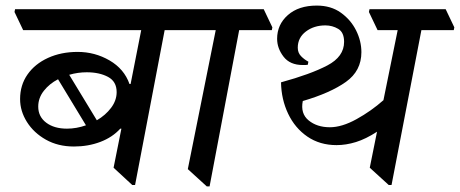

<svg xmlns="http://www.w3.org/2000/svg" viewBox="-20 -653 1648 688"><path d="M245 -128Q188 -128 144.5 -152.5Q101 -177 76.5 -216Q52 -255 52 -298Q52 -348 78.5 -386Q105 -424 152 -445.5Q199 -467 258 -467Q320 -467 372.5 -436.5Q425 -406 444 -352H448L486 -545H63L32 -610L34 -620H658L689 -555L687 -545H570L464 10H454L387 -52L415 -192H411Q383 -161 339.5 -144.5Q296 -128 245 -128ZM220 -192Q254 -192 288 -204L188 -369Q157 -353 137 -327.5Q117 -302 117 -271Q117 -235 145.5 -213.5Q174 -192 220 -192ZM228 -385 327 -222Q358 -240 378 -266.5Q398 -293 398 -323Q398 -361 367 -377.5Q336 -394 291 -394Q259 -394 228 -385Z M954 -545H837L731 15H721L653 -47L753 -545H665L634 -610L636 -620H925L956 -555Z M1186 -133Q1126 -133 1081.5 -163.5Q1037 -194 1012.5 -245.5Q988 -297 987 -358Q1093 -387 1153 -418.5Q1213 -450 1213 -503Q1213 -537 1192 -549.5Q1171 -562 1146 -562Q1105 -562 1076 -540Q1047 -518 1047 -482Q1047 -464 1058.5 -452Q1070 -440 1085 -432L1083 -421Q1079 -420 1074.5 -420Q1070 -420 1065 -420Q1019 -420 996 -450Q973 -480 973 -514Q973 -565 1011.5 -599Q1050 -633 1115 -633Q1166 -633 1201.5 -607.5Q1237 -582 1256 -544Q1275 -506 1275 -466Q1275 -399 1219.5 -359.5Q1164 -320 1065 -291Q1056 -246 1086 -221.5Q1116 -197 1162 -197Q1205 -197 1257.5 -226Q1310 -255 1354 -294L1405 -545H1333L1302 -610L1304 -620H1577L1608 -555L1606 -545H1490L1383 10H1373L1305 -52L1331 -181Q1291 -155 1255.5 -144Q1220 -133 1186 -133Z"/></svg>

Font: Tiro Devanagari Sanskrit
Style: Italic
Weight: 400
Italic angle: -11°
Designer: Devanagari: John Hudson & Fiona Ross, assisted by Paul Hanslow. Latin: John Hudson with Paul Hanslow, assisted by Kaja S
Foundry: Tiro Typeworks Ltd.
Version: Version 1.52